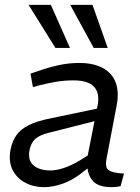

<svg xmlns="http://www.w3.org/2000/svg" viewBox="-20 -766 579 793"><path d="M478 3Q468 5 458.5 6Q449 7 441 7Q384 7 361.5 -21Q339 -49 341 -91L339 -107L383 -330Q393 -381 368.5 -407.5Q344 -434 284 -434Q243 -434 207.5 -427.5Q172 -421 144 -414L116 -406L106 -462L136 -472Q175 -486 218.5 -496Q262 -506 308 -506Q351 -506 383.5 -494.5Q416 -483 436.5 -460.5Q457 -438 463.5 -405.5Q470 -373 462 -331L420 -111Q413 -76 427.5 -64Q442 -52 492 -49ZM162 7Q119 7 84 -11.5Q49 -30 31.5 -65.5Q14 -101 24 -150Q31 -184 48 -208Q65 -232 98.5 -249Q132 -266 188 -277L403 -322L392 -271L191 -220Q160 -213 141.5 -203Q123 -193 114.5 -179Q106 -165 102 -146Q94 -103 119 -82.5Q144 -62 188 -62Q213 -62 244.5 -72.5Q276 -83 309 -103L365 -138L370 -92L314 -49Q278 -21 238 -7Q198 7 162 7ZM209 -568 98 -746H190L269 -568ZM367 -568 270 -746H362L425 -568Z"/></svg>

Font: REM Light
Style: Italic
Weight: 300
Italic angle: -11°
Designer: Octavio Pardo
Foundry: Ashler Design
Version: Version 1.005;gftools[0.9.28]